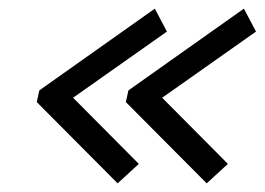

<svg xmlns="http://www.w3.org/2000/svg" viewBox="-20 -545 612 444"><path d="M65 -309 71 -336 338 -525 366 -472 149 -319 301 -166 252 -121ZM271 -309 277 -336 544 -525 572 -472 355 -319 507 -166 458 -121Z"/></svg>

Font: Prompt Light
Style: Italic
Weight: 300
Italic angle: -12°
Designer: Katatrad Team
Foundry: CadsonDemak
Version: Version 1.000